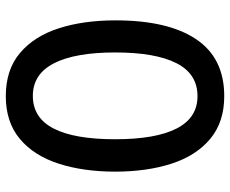

<svg xmlns="http://www.w3.org/2000/svg" viewBox="-84 -680 775 646"><g transform="rotate(90 303.0 -357.5)"><path d="M558 -358Q558 -251 531 -167.5Q504 -84 447.5 -37Q391 10 304 10Q215 10 158.5 -38Q102 -86 75.5 -169Q49 -252 49 -359Q49 -536 112.5 -630.5Q176 -725 304 -725Q391 -725 447.5 -678Q504 -631 531 -548Q558 -465 558 -358ZM157 -358Q157 -223 193.5 -152Q230 -81 303 -81Q377 -81 413 -151Q449 -221 449 -358Q449 -494 413 -564.5Q377 -635 304 -635Q229 -635 193 -564Q157 -493 157 -358Z"/></g></svg>

Font: Avrile Sans Condensed Medium
Style: Regular
Weight: 500
Width: 3
Designer: Monotype Design Team
Foundry: Monotype Imaging Inc.
Version: Version 2.001;September 10, 2019;FontCreator 11.5.0.2425 64-